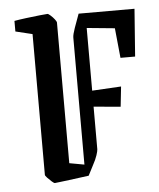

<svg xmlns="http://www.w3.org/2000/svg" viewBox="-48 -654 584 705"><g transform="rotate(-5 244.0 -301.5)"><path d="M185 -59 240 -49V-517Q240 -528 248.5 -552Q257 -576 267 -603H473L460 -428H406L395 -538L292 -548V-317L399 -323L391 -249L292 -258V-101Q292 -95 287 -79.5Q282 -64 271 -44L252 -7Q242 -6 221.5 -3Q201 0 180 2.5Q159 5 143.5 7Q128 9 126 9Q123 9 115 2Q107 -5 99.5 -13Q92 -21 92 -24V-543L30 -558V-597Q46 -600 73.5 -603.5Q101 -607 125 -609.5Q149 -612 153 -612Q156 -612 164 -605Q172 -598 178.5 -589.5Q185 -581 185 -578Z"/></g></svg>

Font: Grenze Gotisch
Style: Regular
Weight: 400
Designer: Renata Polastri
Foundry: Omnibus-Type
Version: Version 1.001